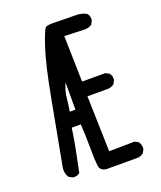

<svg xmlns="http://www.w3.org/2000/svg" viewBox="-140 -846 780 933"><g transform="rotate(-20 250.0 -380.0)"><path d="M259.8 -2Q216.8 0 212.9 -34.7Q209 -69.3 209 -129.9Q209 -190.4 205.1 -249H158.2Q150.4 -192.4 139.6 -138.7Q128.9 -85 117.2 -29.3Q103.5 -17.6 82 -19.5L62.5 -29.3Q46.9 -50.8 50.8 -81.1Q82 -247.1 113.3 -415.5Q144.5 -584 171.9 -665.5Q199.2 -747.1 209 -752.4Q218.8 -757.8 246.1 -757.8L358.4 -755.9Q391.6 -757.8 418.9 -742.2Q430.7 -728.5 428.7 -707L418.9 -687.5Q403.3 -675.8 381.8 -675.8L276.4 -679.7L282.2 -442.4H401.4L420.9 -432.6Q432.6 -418.9 430.7 -397.5L420.9 -377.9Q407.2 -368.2 391.6 -366.2H282.2L290 -79.1L420.9 -81.1L440.4 -71.3Q452.1 -54.7 450.2 -33.2L440.4 -13.7Q426.8 -3.9 411.1 -2ZM205.1 -325.2V-465.8Q189.5 -432.6 185.5 -396.5Q181.6 -360.4 175.8 -325.2Z"/></g></svg>

Font: JasonHandwriting4
Style: Regular
Weight: 400
Version: Version 1.01.21